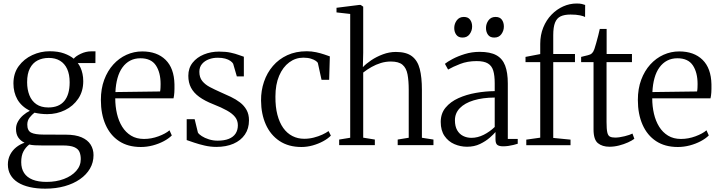

<svg xmlns="http://www.w3.org/2000/svg" viewBox="-20 -848 4204 1122"><path d="M244.5 254.5Q194 254.5 153.5 245.2Q113 236 84.5 218Q56 200 41 173.5Q26 147 26 113.5Q26 82 39 56.5Q52 31 74.2 13Q96.5 -5 123.5 -14Q101 -24.5 87.2 -44Q73.5 -63.5 73.5 -94.5Q73.5 -118 85.5 -138.8Q97.5 -159.5 116 -175.2Q134.5 -191 154.5 -200.5Q104.5 -226.5 81.5 -267.2Q58.5 -308 58.5 -360.5Q58.5 -419.5 89.2 -461.5Q120 -503.5 168.5 -526Q217 -548.5 270 -548.5Q319.5 -548.5 354.5 -535.8Q389.5 -523 411 -505Q422 -519.5 452 -533.8Q482 -548 513.5 -548H538L537.5 -479.5H434.5Q443.5 -468 450.8 -452Q458 -436 462.2 -416.2Q466.5 -396.5 466.5 -373.5Q466.5 -314.5 437.2 -271.2Q408 -228 360 -204.5Q312 -181 256 -181Q237 -181 217.8 -183.2Q198.5 -185.5 181.5 -189.5Q167 -178.5 153.2 -161.2Q139.5 -144 139.5 -120Q139.5 -84.5 162 -73Q184.5 -61.5 235.5 -61.5L365 -61Q421 -61 456.8 -45.5Q492.5 -30 509.5 -3Q526.5 24 526.5 58.5Q526.5 101.5 505.8 137.2Q485 173 447.2 199.2Q409.5 225.5 358 240Q306.5 254.5 244.5 254.5ZM252 215Q308 215 353.2 198Q398.5 181 425.2 151Q452 121 452 82Q452 58 444.5 40Q437 22 414.2 12Q391.5 2 346.5 2H226Q203 2 184 1Q165 0 151 -3.5Q130 12.5 117 36.8Q104 61 104 99.5Q104 137 120.8 162.8Q137.5 188.5 170.5 201.8Q203.5 215 252 215ZM262.5 -220Q324.5 -220 355.8 -257.8Q387 -295.5 387 -367Q387 -413 372.5 -444.8Q358 -476.5 330.8 -493Q303.5 -509.5 265.5 -509.5Q228 -509.5 199.5 -494.8Q171 -480 154.8 -448.8Q138.5 -417.5 138.5 -367.5Q138.5 -325 151.8 -291.5Q165 -258 192.5 -239Q220 -220 262.5 -220Z M803 11Q728 11 676 -23.2Q624 -57.5 596.8 -119.5Q569.5 -181.5 569.5 -264Q569.5 -329.5 589 -381.8Q608.5 -434 642 -471Q675.5 -508 719.2 -527.8Q763 -547.5 811 -547.5Q897.5 -547.5 947.5 -498.5Q997.5 -449.5 999.5 -355.5Q1000 -327 998.8 -307.8Q997.5 -288.5 994 -273.5H653.5Q653.5 -226.5 663.5 -183.5Q673.5 -140.5 694 -107.5Q714.5 -74.5 746.2 -55.2Q778 -36 821.5 -36Q864.5 -36 906.2 -51.5Q948 -67 970.5 -86.5L984 -56.5Q965.5 -38 936.8 -22.8Q908 -7.5 873.2 1.8Q838.5 11 803 11ZM654.5 -310 915.5 -313.5Q917.5 -323 918 -335.2Q918.5 -347.5 918.5 -357Q918.5 -424.5 890.8 -466Q863 -507.5 800.5 -507.5Q767 -507.5 740.8 -493.8Q714.5 -480 695.8 -454.2Q677 -428.5 666.8 -392Q656.5 -355.5 654.5 -310Z M1244 10.5Q1210.5 10.5 1176.5 2.8Q1142.5 -5 1114.8 -14.5Q1087 -24 1071 -29.5V-151.5H1117.5L1136.5 -73.5Q1141.5 -64 1158.8 -52.8Q1176 -41.5 1200.5 -33.8Q1225 -26 1251.5 -26Q1290.5 -26 1316.8 -36.5Q1343 -47 1356.5 -67.2Q1370 -87.5 1370 -116Q1370 -143.5 1354 -164Q1338 -184.5 1306.2 -202.2Q1274.5 -220 1226 -239Q1176.5 -258.5 1144.2 -282Q1112 -305.5 1096.2 -335.5Q1080.5 -365.5 1080.5 -405Q1080.5 -450 1105.5 -481.5Q1130.5 -513 1171.5 -529.8Q1212.5 -546.5 1260 -546.5Q1300 -546.5 1328.2 -540.2Q1356.5 -534 1375.2 -526.8Q1394 -519.5 1405 -516.5V-401.5H1364L1342.5 -475.5Q1338 -484 1326.2 -492.2Q1314.5 -500.5 1296.2 -505.5Q1278 -510.5 1254 -510.5Q1226 -511 1201 -501.8Q1176 -492.5 1160.5 -474.2Q1145 -456 1145 -428.5Q1145 -395.5 1162 -374.5Q1179 -353.5 1206.8 -339Q1234.5 -324.5 1266 -310.5Q1298.5 -296.5 1328.8 -282Q1359 -267.5 1382.8 -249.2Q1406.5 -231 1420.8 -205.5Q1435 -180 1435 -145Q1435 -96.5 1411.2 -61.8Q1387.5 -27 1344.5 -8.2Q1301.5 10.5 1244 10.5Z M1741.5 11Q1666 11 1613.2 -24.2Q1560.5 -59.5 1533.2 -120.8Q1506 -182 1505.5 -260.5Q1505 -318.5 1522.8 -370.5Q1540.5 -422.5 1574.8 -462.5Q1609 -502.5 1658.8 -525.5Q1708.5 -548.5 1772.5 -548.5Q1800.5 -548.5 1827.2 -542.8Q1854 -537 1875 -529.8Q1896 -522.5 1907.5 -518.5L1903.5 -381.5H1859L1838 -477.5Q1837 -484 1826.2 -491.8Q1815.5 -499.5 1797 -505.2Q1778.5 -511 1752.5 -511Q1707 -511 1670 -483.5Q1633 -456 1611.2 -405.2Q1589.5 -354.5 1589.5 -283.5Q1589 -223.5 1601 -177.5Q1613 -131.5 1635.2 -100.2Q1657.5 -69 1688.8 -53Q1720 -37 1757.5 -37Q1786.5 -37 1813.8 -44Q1841 -51 1863.2 -61.2Q1885.5 -71.5 1900 -82L1913.5 -55.5Q1896 -37.5 1868.2 -22.5Q1840.5 -7.5 1807.5 1.8Q1774.5 11 1741.5 11Z M2026.5 -43V-766.5L1946.5 -775.5V-802.5L2078 -819H2088L2102.5 -809V-540L2100.5 -455.5Q2118.5 -475 2149.2 -495.8Q2180 -516.5 2217.5 -530.5Q2255 -544.5 2293.5 -544.5Q2354.5 -544.5 2387.5 -519.2Q2420.5 -494 2433 -445Q2445.5 -396 2445.5 -324V-43L2513 -32.5V0H2304V-32.5L2368.5 -43V-323Q2368.5 -376 2361.5 -413.2Q2354.5 -450.5 2332.2 -469.5Q2310 -488.5 2264 -488.5Q2234 -488.5 2205.5 -479.8Q2177 -471 2151.2 -456.5Q2125.5 -442 2102.5 -424V-43.5L2170.5 -32.5V0H1962V-32.5Z M2709.5 9.5Q2670.5 9.5 2635.2 -5.8Q2600 -21 2577.8 -53.2Q2555.5 -85.5 2555.5 -135.5Q2555.5 -185 2584 -219.2Q2612.5 -253.5 2659 -274.5Q2705.5 -295.5 2761 -305.2Q2816.5 -315 2871 -315.5V-361.5Q2871 -406.5 2862.5 -435Q2854 -463.5 2831.2 -477.2Q2808.5 -491 2765.5 -491Q2711.5 -491 2668.8 -474.2Q2626 -457.5 2598.5 -441.5L2580 -475Q2593.5 -486.5 2624.2 -503Q2655 -519.5 2696.2 -532.2Q2737.5 -545 2783 -545Q2844.5 -545 2880.2 -525.5Q2916 -506 2931.8 -465Q2947.5 -424 2947.5 -360.5V-36H3005.5V-8Q2994.5 -4.5 2980.5 -1Q2966.5 2.5 2950.8 4.8Q2935 7 2919.5 7Q2898 7 2886.8 -0.8Q2875.5 -8.5 2875.5 -34.5V-76.5Q2865 -63.5 2841.5 -43Q2818 -22.5 2784.8 -6.5Q2751.5 9.5 2709.5 9.5ZM2735 -42.5Q2771 -42.5 2806.5 -60.2Q2842 -78 2871 -106V-278Q2800 -277.5 2747.8 -261.5Q2695.5 -245.5 2667 -216Q2638.5 -186.5 2638.5 -145.5Q2638.5 -110 2651.5 -87.2Q2664.5 -64.5 2686.5 -53.5Q2708.5 -42.5 2735 -42.5ZM2682.5 -628.5Q2658.5 -628.5 2646.5 -644.8Q2634.5 -661 2634.5 -684.5Q2634.5 -709 2649.2 -729Q2664 -749 2690 -749H2691Q2715.5 -749 2727.2 -732.8Q2739 -716.5 2739 -693Q2739 -668.5 2724.5 -648.5Q2710 -628.5 2683.5 -628.5ZM2868 -628.5Q2843.5 -628.5 2831.8 -644.8Q2820 -661 2820 -684.5Q2820 -709 2834.5 -729Q2849 -749 2875.5 -749H2876.5Q2901 -749 2912.8 -732.8Q2924.5 -716.5 2924.5 -693Q2924.5 -668.5 2910 -648.5Q2895.5 -628.5 2869 -628.5Z M3055.5 0.5V-32L3137 -43.5V-485H3051V-515.5L3137 -532V-591.5Q3137 -644 3154.8 -687.5Q3172.5 -731 3202.8 -762.2Q3233 -793.5 3271 -810.5Q3309 -827.5 3349.5 -827.5Q3369 -827.5 3380.2 -824.8Q3391.5 -822 3399.5 -819L3399 -748.5Q3391.5 -753.5 3369.8 -758.2Q3348 -763 3314 -763Q3278.5 -763 3256.2 -752.5Q3234 -742 3223.5 -715.8Q3213 -689.5 3213 -642.5V-532.5H3340V-485H3213V-42L3314 -32V0.5Z M3541.5 9.5Q3500 9.5 3474.2 -11.2Q3448.5 -32 3448.5 -91.5V-485H3376V-515.5Q3383 -517.5 3394 -520Q3405 -522.5 3415.2 -525.2Q3425.5 -528 3429.5 -530Q3436 -533.5 3440 -537.5Q3444 -541.5 3447.2 -547.2Q3450.5 -553 3453.5 -561.5Q3457.5 -573.5 3463.8 -595.5Q3470 -617.5 3476 -640.8Q3482 -664 3485 -679H3525V-532.5H3673V-485H3524.5V-134.5Q3524.5 -94 3528.8 -74.8Q3533 -55.5 3544 -49.8Q3555 -44 3574.5 -44Q3598.5 -44 3629.8 -51.8Q3661 -59.5 3676 -67.5L3687 -37Q3673.5 -26.5 3649.8 -15.8Q3626 -5 3597.8 2.2Q3569.5 9.5 3541.5 9.5Z M3941 11Q3866 11 3814 -23.2Q3762 -57.5 3734.8 -119.5Q3707.5 -181.5 3707.5 -264Q3707.5 -329.5 3727 -381.8Q3746.5 -434 3780 -471Q3813.5 -508 3857.2 -527.8Q3901 -547.5 3949 -547.5Q4035.5 -547.5 4085.5 -498.5Q4135.5 -449.5 4137.5 -355.5Q4138 -327 4136.8 -307.8Q4135.5 -288.5 4132 -273.5H3791.5Q3791.5 -226.5 3801.5 -183.5Q3811.5 -140.5 3832 -107.5Q3852.5 -74.5 3884.2 -55.2Q3916 -36 3959.5 -36Q4002.5 -36 4044.2 -51.5Q4086 -67 4108.5 -86.5L4122 -56.5Q4103.5 -38 4074.8 -22.8Q4046 -7.5 4011.2 1.8Q3976.5 11 3941 11ZM3792.5 -310 4053.5 -313.5Q4055.5 -323 4056 -335.2Q4056.5 -347.5 4056.5 -357Q4056.5 -424.5 4028.8 -466Q4001 -507.5 3938.5 -507.5Q3905 -507.5 3878.8 -493.8Q3852.5 -480 3833.8 -454.2Q3815 -428.5 3804.8 -392Q3794.5 -355.5 3792.5 -310Z"/></svg>

Font: Merriweather 72pt Light
Style: Regular
Weight: 300
Version: Version 2.100